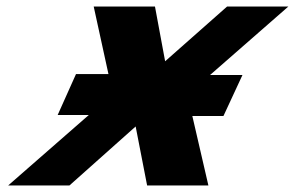

<svg xmlns="http://www.w3.org/2000/svg" viewBox="-20 -566 900 586"><path d="M156 -215H251L5 0H192L394 -180L429 0H616L567 -212H662L720 -337H621L860 -546H673L484 -379L453 -546H266L311 -340H212Z"/></svg>

Font: Passageway
Style: BdSuIt
Weight: 700
Foundry: Ascender Corporation
Version: Version 1.11